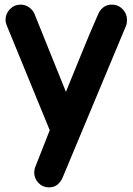

<svg xmlns="http://www.w3.org/2000/svg" viewBox="-20 -555 573 830"><path d="M69 -535Q89 -535 105.5 -523.5Q122 -512 129 -495L265 -158Q300 -243 333.5 -326Q367 -409 404 -493Q412 -512 427 -523.5Q442 -535 464 -535Q491 -535 510 -515.5Q529 -496 529 -469Q529 -453 525 -444L251 212Q243 231 228.5 243Q214 255 191 255Q165 255 146.5 236Q128 217 128 191Q128 186 129 179.5Q130 173 132 168L195 8L10 -443Q8 -448 6 -454.5Q4 -461 4 -469Q4 -496 23 -515.5Q42 -535 69 -535Z"/></svg>

Font: Varela Round Precious
Style: Bold
Weight: 700
Version: Version 1.000